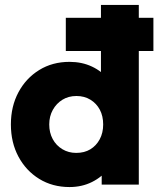

<svg xmlns="http://www.w3.org/2000/svg" viewBox="-20 -746 640 776"><path d="M246 -540V-674H600V-540ZM261 10Q192 10 138.5 -23Q85 -56 54.5 -113Q24 -170 24 -243Q24 -316 54.5 -373Q85 -430 138.5 -463Q192 -496 261 -496Q311 -496 351.5 -477Q392 -458 418.5 -424.5Q445 -391 448 -348V-143Q445 -100 419 -65.5Q393 -31 352 -10.5Q311 10 261 10ZM288 -128Q321 -128 345 -142.5Q369 -157 383 -183Q397 -209 397 -243Q397 -277 383.5 -302.5Q370 -328 345.5 -343Q321 -358 289 -358Q257 -358 232.5 -343Q208 -328 193.5 -302Q179 -276 179 -243Q179 -210 193 -184Q207 -158 232 -143Q257 -128 288 -128ZM541 0H391V-131L414 -249L388 -367V-726H541Z"/></svg>

Font: Outfit Thin
Style: Bold
Weight: 700
Version: Version 1.100;gftools[0.9.27]